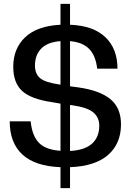

<svg xmlns="http://www.w3.org/2000/svg" viewBox="-20 -848 670 984"><path d="M338.9 116.2H290V8.8Q159.7 3.9 94.7 -56.2Q29.8 -116.2 29.8 -226.1H137.2Q144.5 -152.3 179.4 -116.2Q214.4 -80.1 290 -75.2V-316.9L248 -324.2Q139.2 -339.8 93.5 -381.8Q47.9 -423.8 47.9 -505.9Q47.9 -599.6 109.4 -657.5Q170.9 -715.3 290 -721.2V-828.1H338.9V-721.2Q459 -716.3 520.5 -657Q582 -597.7 582 -496.1H478Q470.7 -562 437.5 -596.7Q404.3 -631.3 338.9 -637.2V-405.8L382.8 -399.9Q492.2 -384.3 546.1 -339.6Q600.1 -294.9 600.1 -210.9Q600.1 -111.8 533.9 -54Q467.8 3.9 338.9 8.8ZM347.2 -309.1 338.9 -310.1V-74.2Q415.5 -78.6 452.1 -112.3Q488.8 -146 488.8 -204.1Q488.8 -246.1 458 -272Q427.2 -297.9 347.2 -309.1ZM159.2 -512.2Q159.2 -469.7 185.5 -447.5Q211.9 -425.3 284.2 -415L290 -414.1V-637.2Q224.1 -632.3 191.7 -599.4Q159.2 -566.4 159.2 -512.2Z"/></svg>

Font: Creato Display Medium
Style: Regular
Weight: 500
Version: Version 1.000